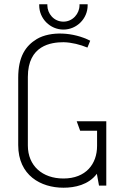

<svg xmlns="http://www.w3.org/2000/svg" viewBox="-20 -866 577 896"><path d="M110 -507C110 -655 219 -669 277 -669C315 -668 354 -658 388 -644L401 -676C323 -716 217 -722 152 -684C99 -652 65 -601 65 -503V-189C65 -47 171 10 276 10C329 10 393 -3 432 -55L442 0H476V-300H338L354 -256H433V-185C433 -101 381 -33 276 -33C178 -33 110 -92 110 -187ZM163 -846V-841C163 -779 214 -728 276 -728C338 -728 389 -779 389 -841V-846H351V-841C351 -803 320 -765 276 -765C231 -765 201 -803 201 -841V-846Z"/></svg>

Font: Advent Pro
Style: Light
Weight: 300
Designer: Andreas Kalpakidis
Foundry: Andreas Kalpakidis
Version: Version 2.002 2007